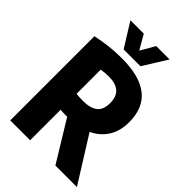

<svg xmlns="http://www.w3.org/2000/svg" viewBox="-272 -1060 1171 1171"><g transform="rotate(45 313.0 -475.0)"><path d="M49 0V-726Q98 -736.5 150.8 -743Q203.5 -749.5 263.5 -749.5Q570 -749.5 570 -505.5Q570 -428 535.8 -374.5Q501.5 -321 441 -292.5L624 0H438.5L279 -261Q260.5 -261 247.5 -261.5Q234.5 -262 220.5 -263V0ZM279.5 -397.5Q341 -397.5 373.2 -422.2Q405.5 -447 405.5 -505.5Q405.5 -561.5 375 -588Q344.5 -614.5 287 -614.5Q266 -614.5 250.5 -613Q235 -611.5 220.5 -609V-400.5Q235.5 -399 248.5 -398.2Q261.5 -397.5 279.5 -397.5ZM232 -795 135.5 -950H251L304.5 -857L358 -950H473.5L377 -795Z"/></g></svg>

Font: Encode Sans Cnd XBd
Style: Regular
Weight: 800
Width: 3
Designer: Multiple Designers
Foundry: Impallari Type
Version: Version 3.002; ttfautohint (v1.8.3) -l 8 -r 50 -G 200 -x 14 